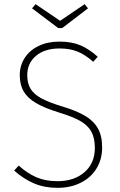

<svg xmlns="http://www.w3.org/2000/svg" viewBox="-20 -893 575 923"><path d="M450 -620 428 -596Q390 -630 353 -645Q316 -660 266 -660Q195 -660 153 -624.5Q111 -589 111 -532Q111 -492 127 -466Q143 -440 178.5 -420.5Q214 -401 277 -382Q347 -361 388.5 -336.5Q430 -312 450.5 -276Q471 -240 471 -184Q471 -127 444 -83Q417 -39 368 -14.5Q319 10 257 10Q193 10 143 -11.5Q93 -33 48 -73L70 -97Q111 -60 154.5 -41Q198 -22 256 -22Q337 -22 386.5 -65.5Q436 -109 436 -182Q436 -229 419.5 -259.5Q403 -290 366.5 -311Q330 -332 264 -352Q193 -374 152.5 -398Q112 -422 93.5 -454Q75 -486 75 -532Q75 -577 98.5 -614Q122 -651 165.5 -672Q209 -693 265 -693Q325 -693 367 -675Q409 -657 450 -620ZM403 -853 279 -758H260L134 -853L151 -873L269 -793L387 -873Z"/></svg>

Font: FiraGO UltraLight
Style: Regular
Weight: 200
Designer: bBox Type
Foundry: bBox Type GmbH
Version: Version 1.001